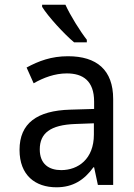

<svg xmlns="http://www.w3.org/2000/svg" viewBox="-20 -786 570 816"><path d="M295 -606H349V-617C320 -654 279 -720 258 -766H159V-757C184 -716 253 -641 295 -606ZM220 10C290 10 338 -21 377 -75H380L396 0H461V-365C461 -489 391 -547 269 -547C198 -547 145 -527 93 -499L123 -432C165 -456 213 -474 264 -474C332 -474 380 -443 380 -354V-323L279 -320C137 -316 63 -262 63 -149C63 -41 130 10 220 10ZM240 -63C189 -63 149 -88 149 -151C149 -220 194 -255 299 -259L379 -262V-214C379 -110 312 -63 240 -63Z"/></svg>

Font: Noto Sans Mono Condensed
Style: Regular
Weight: 400
Width: 3
Designer: Monotype Design Team
Foundry: Monotype Imaging Inc.
Version: Version 2.014